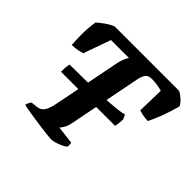

<svg xmlns="http://www.w3.org/2000/svg" viewBox="-168 -894 1083 1083"><g transform="rotate(45 374.0 -352.0)"><path d="M137 -309Q137 -338 139 -352.5Q141 -367 143 -372Q204 -372 259.5 -373Q315 -374 363.5 -375.5Q412 -377 451.5 -379.5Q491 -382 519 -385.5Q547 -389 562 -394L575 -368Q575 -350 573 -335Q571 -320 568 -309ZM366 0Q359 0 334.5 -2.5Q310 -5 278.5 -9.5Q247 -14 215 -18.5Q183 -23 158.5 -27.5Q134 -32 126 -35Q129 -48 134 -56Q139 -64 143 -69L180 -73Q198 -75 210.5 -84Q223 -93 232.5 -115Q242 -137 249 -176L326 -566Q331 -591 338.5 -608Q346 -625 353 -635H210L152 -472Q141 -468 119 -463.5Q97 -459 73 -459Q71 -485 70 -533Q69 -581 78 -643Q94 -658 122 -677.5Q150 -697 171 -704H684Q703 -695 721.5 -678Q740 -661 748 -643Q732 -584 713.5 -536Q695 -488 680 -459Q656 -459 636.5 -463.5Q617 -468 607 -472L611 -631Q603 -634 590.5 -636.5Q578 -639 562.5 -641Q547 -643 528 -643Q499 -643 488 -626.5Q477 -610 472 -585L386 -148Q381 -122 371 -105Q361 -88 353 -80L460 -67Q462 -62 462.5 -53.5Q463 -45 461 -35Q444 -22 414.5 -11Q385 0 366 0Z"/></g></svg>

Font: Texturina Medium 12pt ExtraBold
Style: Italic
Weight: 800
Italic angle: -11°
Version: Version 1.002